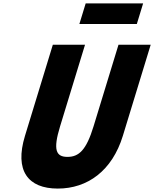

<svg xmlns="http://www.w3.org/2000/svg" viewBox="-20 -1086 900 1121"><path d="M480.2 -1066 443.5 -946H778.9L815.6 -1066ZM671.9 -825H859.9L697.3 -293C634.9 -89 491.1 15 317.4 15C143.7 15 63.5 -89 125.9 -293L288.5 -825H476.5L330.7 -348C288.5 -210 306.9 -170 374 -170C441 -170 483.9 -210 526.1 -348Z"/></svg>

Font: Hussar
Style: BdSuprConOblThree
Weight: 700
Foundry: Cannot Into Space Fonts
Version: Version 2.00